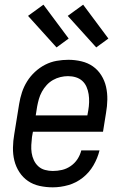

<svg xmlns="http://www.w3.org/2000/svg" viewBox="-20 -794 540 822"><path d="M206 8Q177 8 149.5 2Q122 -4 100 -19Q78 -34 63 -57Q48 -80 41.5 -106.5Q35 -133 35.5 -162Q36 -191 41 -219L62 -349Q66 -374 74 -398.5Q82 -423 96 -445.5Q110 -468 130 -486.5Q150 -505 173.5 -517Q197 -529 222.5 -533.5Q248 -538 273 -538Q301 -538 328.5 -531.5Q356 -525 377.5 -510Q399 -495 413.5 -472Q428 -449 434 -422.5Q440 -396 439.5 -367.5Q439 -339 434 -311L421 -230H121L117 -208Q115 -191 114 -173.5Q113 -156 115.5 -139.5Q118 -123 125 -108Q132 -93 144 -82Q156 -71 172.5 -66.5Q189 -62 206 -62Q226 -62 245.5 -66.5Q265 -71 282.5 -83Q300 -95 311.5 -112.5Q323 -130 328 -150H406Q398 -117 380 -86Q362 -55 334 -33Q306 -11 272.5 -1.5Q239 8 206 8ZM133 -300H354L358 -322Q361 -339 361.5 -356.5Q362 -374 359.5 -390.5Q357 -407 350.5 -422Q344 -437 332.5 -447.5Q321 -458 305 -463Q289 -468 271 -468Q255 -468 238.5 -464Q222 -460 207 -451.5Q192 -443 180 -430Q168 -417 159.5 -401.5Q151 -386 146.5 -370Q142 -354 139 -338ZM392 -591 270 -726 336 -774 444 -629ZM222 -591 100 -726 166 -774 274 -629Z"/></svg>

Font: Iosevka Curly Slab Oblique
Style: Regular
Weight: 400
Italic angle: -9°
Monospace: yes
Designer: Belleve Invis
Foundry: Belleve Invis
Version: Version 11.1.0; ttfautohint (v1.8.3)